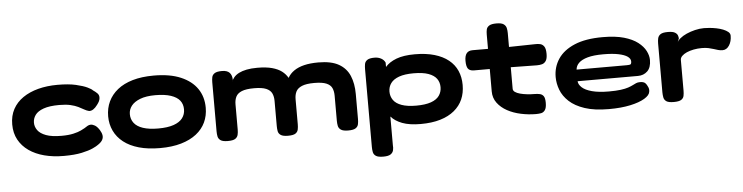

<svg xmlns="http://www.w3.org/2000/svg" viewBox="-50 -904 5288 1366"><g transform="rotate(-5 2594.0 -221.0)"><path d="M376 13Q300 13 237 -3.5Q174 -20 127.5 -52.5Q81 -85 55 -132.5Q29 -180 29 -242Q29 -304 54.5 -351Q80 -398 126.5 -430Q173 -462 236 -478.5Q299 -495 374 -495Q453 -495 505 -483Q557 -471 586 -457Q615 -443 622 -434Q639 -423 652.5 -409.5Q666 -396 664 -375Q663 -363 657.5 -352Q652 -341 642 -328Q612 -287 582 -290Q565 -294 548 -304Q531 -314 508.5 -325Q486 -336 454 -343.5Q422 -351 374 -351Q304 -351 262 -336Q220 -321 202 -296Q184 -271 184 -241Q184 -212 202 -187Q220 -162 261 -146.5Q302 -131 372 -131Q422 -131 457 -139Q492 -147 512 -157Q532 -167 539 -171Q551 -179 562 -185.5Q573 -192 585 -192Q599 -192 615 -182.5Q631 -173 647 -148Q660 -127 662.5 -109Q665 -91 655.5 -75Q646 -59 623 -44Q613 -36 584 -22.5Q555 -9 504 2Q453 13 376 13Z M1063 17Q977 17 912 -1.5Q847 -20 803 -54.5Q759 -89 736.5 -136.5Q714 -184 714 -240Q714 -298 736.5 -345.5Q759 -393 802.5 -428Q846 -463 911 -482Q976 -501 1062 -501Q1177 -501 1254.5 -468Q1332 -435 1371.5 -377Q1411 -319 1411 -241Q1411 -184 1389 -137Q1367 -90 1323 -55.5Q1279 -21 1214 -2Q1149 17 1063 17ZM1062 -123Q1129 -123 1172 -138Q1215 -153 1235.5 -180Q1256 -207 1256 -243Q1256 -280 1235.5 -306Q1215 -332 1171.5 -346.5Q1128 -361 1061 -361Q995 -361 952.5 -344.5Q910 -328 889.5 -301.5Q869 -275 869 -242Q869 -206 889.5 -179Q910 -152 953 -137.5Q996 -123 1062 -123Z M1547 9Q1511 9 1495.5 -2Q1480 -13 1476.5 -30Q1473 -47 1473 -67V-417Q1473 -437 1476.5 -453.5Q1480 -470 1496 -480.5Q1512 -491 1549 -491Q1586 -491 1603 -472.5Q1620 -454 1620 -421L1613 -404Q1619 -423 1633 -439.5Q1647 -456 1669.5 -467.5Q1692 -479 1724.5 -485.5Q1757 -492 1800 -492Q1864 -492 1906 -480.5Q1948 -469 1974.5 -449Q2001 -429 2017 -401Q2033 -430 2062.5 -450.5Q2092 -471 2135 -481.5Q2178 -492 2237 -492Q2329 -492 2382.5 -461.5Q2436 -431 2459.5 -375.5Q2483 -320 2483 -245V-66Q2483 -47 2479.5 -29.5Q2476 -12 2460 -1.5Q2444 9 2407 9Q2371 9 2355 -2Q2339 -13 2335.5 -30.5Q2332 -48 2332 -67V-246Q2332 -278 2321.5 -301Q2311 -324 2281.5 -336.5Q2252 -349 2195 -349Q2138 -349 2107 -336Q2076 -323 2064.5 -300Q2053 -277 2053 -245V-66Q2053 -47 2049.5 -29.5Q2046 -12 2030.5 -1.5Q2015 9 1977 9Q1941 9 1925 -2Q1909 -13 1906 -30.5Q1903 -48 1903 -67V-246Q1903 -278 1892 -301Q1881 -324 1851.5 -336.5Q1822 -349 1765 -349Q1708 -349 1677.5 -336.5Q1647 -324 1635.5 -301Q1624 -278 1624 -246V-66Q1624 -46 1620 -29Q1616 -12 1600.5 -1.5Q1585 9 1547 9Z M2925 8Q2845 8 2793.5 -11.5Q2742 -31 2713 -65Q2684 -99 2672.5 -146Q2661 -193 2661 -247Q2661 -296 2672.5 -339.5Q2684 -383 2713 -417Q2742 -451 2793.5 -470.5Q2845 -490 2925 -490Q3005 -490 3065 -472.5Q3125 -455 3165.5 -422.5Q3206 -390 3226 -344.5Q3246 -299 3246 -243Q3246 -186 3226 -140.5Q3206 -95 3165.5 -61.5Q3125 -28 3065 -10Q3005 8 2925 8ZM2639 216Q2603 216 2587 205.5Q2571 195 2567.5 177.5Q2564 160 2564 141V-415Q2564 -434 2567 -451.5Q2570 -469 2586 -480Q2602 -491 2638 -491Q2664 -491 2684.5 -480Q2705 -469 2714 -449V140Q2716 159 2712 176.5Q2708 194 2692 205Q2676 216 2639 216ZM2904 -125Q2970 -125 3010.5 -139.5Q3051 -154 3069.5 -180.5Q3088 -207 3088 -241Q3088 -276 3069.5 -301.5Q3051 -327 3011 -341.5Q2971 -356 2905 -356Q2841 -356 2801 -341.5Q2761 -327 2742 -301Q2723 -275 2723 -241Q2723 -207 2741.5 -180.5Q2760 -154 2800.5 -139.5Q2841 -125 2904 -125Z M3748 9Q3695 9 3641 -2.5Q3587 -14 3544 -37.5Q3501 -61 3474.5 -96.5Q3448 -132 3448 -179V-585Q3448 -605 3451.5 -621Q3455 -637 3471 -647.5Q3487 -658 3523 -658Q3559 -658 3574.5 -647Q3590 -636 3594 -619Q3598 -602 3598 -582V-185Q3598 -171 3611.5 -161.5Q3625 -152 3647.5 -146Q3670 -140 3696.5 -137Q3723 -134 3749 -134Q3771 -134 3788 -130Q3805 -126 3814.5 -112Q3824 -98 3824 -65Q3824 -29 3812.5 -13Q3801 3 3784 6Q3767 9 3748 9ZM3337 -483H3571L3785 -487Q3804 -488 3821 -484Q3838 -480 3849 -464Q3860 -448 3860 -411Q3860 -377 3849 -361Q3838 -345 3821.5 -340.5Q3805 -336 3785 -336L3579 -339H3333Q3304 -340 3292.5 -356.5Q3281 -373 3281 -412Q3281 -448 3295 -465.5Q3309 -483 3337 -483Z M4269 19Q4165 19 4096 -4Q4027 -27 3986 -65Q3945 -103 3927.5 -149Q3910 -195 3910 -241Q3910 -313 3948.5 -370.5Q3987 -428 4066 -461.5Q4145 -495 4267 -495Q4358 -495 4419 -477.5Q4480 -460 4517.5 -431Q4555 -402 4572 -368.5Q4589 -335 4589 -304Q4589 -250 4562 -224Q4535 -198 4494 -198H4063Q4064 -175 4087 -153.5Q4110 -132 4158 -119Q4206 -106 4279 -106Q4330 -106 4363.5 -110.5Q4397 -115 4417.5 -122Q4438 -129 4451.5 -136Q4465 -143 4476.5 -148Q4488 -153 4504 -153Q4519 -154 4532 -148.5Q4545 -143 4555 -123Q4563 -109 4564.5 -99Q4566 -89 4564 -79Q4561 -54 4523.5 -31.5Q4486 -9 4421 5Q4356 19 4269 19ZM4063 -281H4419Q4434 -281 4444.5 -283Q4455 -285 4455 -305Q4455 -325 4434 -340Q4413 -355 4370 -364Q4327 -373 4261 -373Q4192 -373 4149.5 -361Q4107 -349 4086 -328.5Q4065 -308 4063 -281Z M4732 9Q4695 9 4679.5 -1.5Q4664 -12 4660.5 -30Q4657 -48 4657 -67V-416Q4657 -436 4661 -453Q4665 -470 4680.5 -480.5Q4696 -491 4733 -491Q4768 -491 4783.5 -481.5Q4799 -472 4803 -459.5Q4807 -447 4807 -438L4795 -408Q4800 -423 4819 -439Q4838 -455 4866 -467.5Q4894 -480 4927 -488Q4960 -496 4992 -496Q5008 -496 5031 -494Q5054 -492 5079.5 -487Q5105 -482 5126.5 -473.5Q5148 -465 5162 -453.5Q5176 -442 5176 -426Q5176 -385 5157.5 -356.5Q5139 -328 5110 -328Q5093 -328 5078 -332.5Q5063 -337 5047 -342Q5031 -347 5011.5 -351.5Q4992 -356 4964 -356Q4933 -356 4905 -350.5Q4877 -345 4855.5 -335.5Q4834 -326 4821 -313Q4808 -300 4808 -285V-65Q4808 -46 4804.5 -28.5Q4801 -11 4785 -1Q4769 9 4732 9Z"/></g></svg>

Font: Fredoka Expanded SemiBold
Style: Regular
Weight: 600
Width: 7
Designer: Ben Nathan
Foundry: Milena B. Brandão, Ben Nathan
Version: Version 2.001